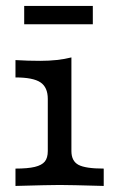

<svg xmlns="http://www.w3.org/2000/svg" viewBox="-20 -614 386 634"><path d="M137.8 -115.3V-287.3Q137.8 -325.9 113.5 -342.1Q89.2 -358.3 31.1 -358.3V-415.6Q72 -413.1 112.8 -413.1Q171.3 -413.1 215.8 -424.4V-115.3Q215.8 -82.3 238.9 -69.8Q262.1 -57.3 322.5 -57.3V0Q210 -3.2 177 -3.2Q144 -3.2 31.1 0V-57.3Q71.9 -57.3 95 -62.9Q118.1 -68.5 128 -80.6Q137.8 -92.7 137.8 -115.3ZM59.9 -594.4H286.5V-533.9H59.9Z"/></svg>

Font: Playfair Micro SmCond SmLight
Style: Regular
Weight: 360
Width: 4
Designer: Claus Eggers Sørensen
Foundry: Claus Eggers Sørensen
Version: Version 2.100;Glyphs 3.2 (3219)